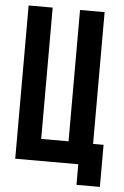

<svg xmlns="http://www.w3.org/2000/svg" viewBox="-55 -740 566 874"><g transform="rotate(5 227.5 -303.0)"><path d="M40 0V-700.2H149.9V-100.1H274.9V-700.2H387.2V-98.1H435.1V94.2H328.1V0Z"/></g></svg>

Font: VL Bebas Neue Bold
Style: Regular
Weight: 700
Designer: Ryoichi Tsunekawa
Foundry: Ryoichi Tsunekawa
Version: Version 1.300